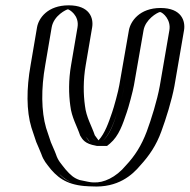

<svg xmlns="http://www.w3.org/2000/svg" viewBox="-20 -610 712 721"><path d="M139 -507C147 -552 193 -590 238 -590C283 -590 314 -552 306 -507L282 -366C272 -310 273 -258 279 -215C284 -174 301 -142 315 -108C319 -100 331 -83 345 -79L355 -77H362C391 -102 406 -145 421 -189C427 -204 445 -272 448 -290L484 -496C492 -541 538 -580 583 -580C628 -580 659 -541 651 -496L615 -287C605 -232 582 -161 565 -115C545 -61 518 -21 485 15C450 56 395 95 327 90C301 90 280 83 259 79C228 69 212 55 192 32C176 10 163 -2 155 -28C150 -42 141 -60 136 -73L118 -127C99 -191 99 -276 115 -366ZM154 -507C160 -544 198 -575 235 -575C272 -575 297 -544 291 -507L267 -366C257 -308 258 -255 264 -211C270 -165 291 -132 302 -97C307 -91 311 -86 318 -76C322 -71 331 -66 339 -64L350 -62H365C403 -92 420 -139 436 -186C442 -203 459 -269 463 -290L499 -496C505 -532 545 -565 581 -565C617 -565 642 -533 636 -496L600 -287C591 -233 568 -164 551 -118C532 -66 507 -29 475 6C442 45 392 80 330 75C307 75 286 68 265 64C237 55 224 43 205 21C187 -2 177 -11 169 -35C163 -50 155 -68 150 -80L133 -134C115 -195 114 -278 130 -366ZM154 -507 130 -366C114 -278 115 -195 133 -134L150 -80C155 -68 163 -50 169 -35C177 -11 187 -2 205 21C224 43 237 55 265 64C286 68 307 75 330 75C392 80 442 45 475 6C507 -29 532 -66 551 -118C568 -164 591 -233 600 -287L636 -496C642 -533 617 -565 581 -565C545 -565 505 -532 499 -496L463 -290C459 -269 442 -203 436 -186C420 -139 403 -92 365 -62H350L339 -64C316 -70 307 -91 302 -97C291 -132 270 -165 264 -211C258 -255 257 -308 267 -366L291 -507C297 -544 272 -575 235 -575C198 -575 160 -544 154 -507ZM139 -507 115 -366C99 -276 99 -191 118 -127L136 -73C141 -60 150 -42 155 -28C164 0 175 10 192 32C222 66 259 90 327 90C395 95 450 56 485 15C519 -22 545 -61 565 -115C582 -161 605 -232 615 -287L651 -496C659 -541 628 -580 583 -580C538 -580 492 -541 484 -496L448 -290C445 -271 427 -205 421 -189C406 -144 392 -102 362 -77H355L345 -79C329 -84 322 -98 316 -106C303 -143 284 -173 279 -215C273 -258 272 -310 282 -366L306 -507C314 -552 283 -590 238 -590C193 -590 147 -552 139 -507ZM174 -507C182 -553 231 -575 235 -575C239 -575 279 -553 271 -507L247 -366C237 -309 238 -256 244 -213C249 -169 269 -137 281 -101C286 -95 291 -75 326 -66L344 -62H382L393 -71C427 -100 441 -144 456 -188C462 -204 480 -271 483 -290L519 -496C526 -537 570 -563 581 -565C592 -563 623 -536 616 -496L580 -287C570 -232 548 -162 531 -116C511 -63 486 -24 453 11C415 57 368 77 333 75H330C319 75 304 71 279 66C258 59 245 48 226 26C209 4 198 -6 190 -31C185 -45 176 -63 171 -76L153 -130C135 -192 134 -277 150 -366ZM119 -507 95 -366C79 -277 79 -193 98 -131L116 -77C121 -64 130 -46 135 -32C144 -6 154 4 172 27C206 66 245 89 325 90C423 96 477 47 507 11C540 -25 567 -64 586 -117C603 -163 625 -233 635 -287L671 -496C677 -531 662 -580 583 -580C504 -580 470 -530 464 -496L428 -290C425 -270 407 -204 401 -188C388 -150 374 -109 350 -83C344 -91 340 -97 336 -102C324 -138 304 -169 299 -213C293 -256 292 -309 302 -366L326 -507C332 -542 317 -590 238 -590C159 -590 125 -542 119 -507Z"/></svg>

Font: Blanket
Style: Black
Weight: 900
Foundry: Cannot Into Space Fonts
Version: Version 0.9